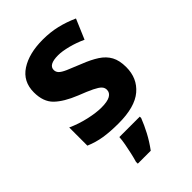

<svg xmlns="http://www.w3.org/2000/svg" viewBox="-229 -650 964 964"><g transform="rotate(-45 252.5 -168.0)"><path d="M463 -163Q463 -84 407.5 -37Q352 10 236 10Q177 10 132.5 3Q88 -4 46 -22V-151Q92 -130 143 -118.5Q194 -107 231 -107Q274 -107 294 -118.5Q314 -130 314 -151Q314 -166 303.5 -177Q293 -188 266.5 -201Q240 -214 191 -233Q119 -262 82 -298Q45 -334 45 -401Q45 -478 105.5 -517.5Q166 -557 264 -557Q317 -557 363.5 -546Q410 -535 457 -514L412 -408Q373 -426 332.5 -436.5Q292 -447 263 -447Q195 -447 195 -410Q195 -396 205 -385.5Q215 -375 241 -363.5Q267 -352 315 -333Q364 -314 397 -292.5Q430 -271 446.5 -240.5Q463 -210 463 -163ZM335 71Q321 107 301 145Q281 183 253 221H161V208Q167 188 173 161.5Q179 135 184 108Q189 81 190 61H335Z"/></g></svg>

Font: Noto Sans Oriya
Style: Bold
Weight: 700
Designer: Amélie Bonet and Sol Matas
Foundry: Google LLC
Version: Version 2.006; ttfautohint (v1.8.4.7-5d5b)